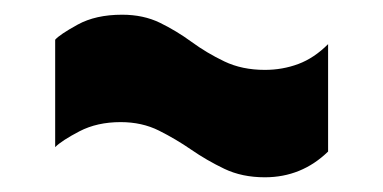

<svg xmlns="http://www.w3.org/2000/svg" viewBox="-20 -442 521 261"><path d="M426 -236Q390 -201 340 -201Q309 -201 285 -212.5Q261 -224 240 -238.5Q219 -253 196 -264.5Q173 -276 144 -276Q112 -276 88 -263.5Q64 -251 55 -242V-388Q61 -395 85.5 -408.5Q110 -422 146 -422Q175 -422 197.5 -411Q220 -400 240.5 -385Q261 -370 285 -358.5Q309 -347 340 -347Q364 -347 385.5 -355Q407 -363 426 -382Z"/></svg>

Font: Georama SemiCondensed ExtraBold
Style: Regular
Weight: 800
Width: 4
Designer: Jean-Baptiste Levee
Foundry: Production Type
Version: Version 1.000